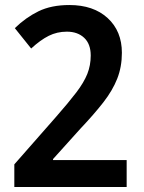

<svg xmlns="http://www.w3.org/2000/svg" viewBox="-20 -744 572 764"><path d="M484 0H37V-90L203 -279Q253 -336 283.5 -376Q314 -416 327.5 -450Q341 -484 341 -523Q341 -569 315 -593.5Q289 -618 246 -618Q207 -618 174 -601.5Q141 -585 104 -551L39 -632Q82 -674 133 -699Q184 -724 256 -724Q352 -724 408.5 -672Q465 -620 465 -534Q465 -478 446.5 -431Q428 -384 391 -336.5Q354 -289 300 -232L191 -111V-107H484Z"/></svg>

Font: Noto Sans Hebrew SemiCondensed SemiBold
Style: Regular
Weight: 600
Width: 4
Designer: Monotype Design Team
Foundry: Monotype Imaging Inc.
Version: Version 2.004; ttfautohint (v1.8.4.7-5d5b)